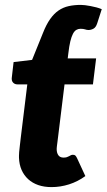

<svg xmlns="http://www.w3.org/2000/svg" viewBox="-20 -756 436 784"><path d="M57.5 -112Q57.5 -115.5 57.5 -120.5Q57.5 -125.5 58.2 -134.8Q59 -144 60.8 -159.2Q62.5 -174.5 65.5 -199.5L91.5 -411.5H50.5Q40 -411.5 33 -419.2Q26 -427 28.5 -442L35.5 -502.5L111 -511.5L155.5 -621.5Q169 -656 184.8 -678.2Q200.5 -700.5 219.2 -713.2Q238 -726 260.5 -731Q283 -736 310 -736Q317 -736 327.5 -734.8Q338 -733.5 350 -731.2Q362 -729 374 -725.8Q386 -722.5 395.5 -718.5L377 -661Q371.5 -644 361.5 -638.8Q351.5 -633.5 341.5 -633.5Q337.5 -633.5 334.2 -634.2Q331 -635 327.5 -636Q324 -637 319.5 -637.8Q315 -638.5 309 -638.5Q299.5 -638.5 291.8 -634Q284 -629.5 278 -618.2Q272 -607 267.2 -587.5Q262.5 -568 259 -538L256.5 -517.5H372.5L359.5 -411.5H243.5L218.5 -208Q216 -187.5 214.5 -175.8Q213 -164 212.2 -157.8Q211.5 -151.5 211.5 -149.2Q211.5 -147 211.5 -146.5Q211.5 -132 218.2 -122.2Q225 -112.5 239.5 -112.5Q247.5 -112.5 252.8 -114.2Q258 -116 262 -118.2Q266 -120.5 269.5 -122.2Q273 -124 277.5 -124Q284.5 -124 287.8 -120.8Q291 -117.5 294.5 -110.5L328.5 -37Q297.5 -14.5 262 -3.2Q226.5 8 190.5 8Q160.5 8 136.5 -0.2Q112.5 -8.5 95.2 -24.2Q78 -40 68.2 -62Q58.5 -84 57.5 -112Z"/></svg>

Font: Lato ExtraBold
Style: Italic
Weight: 800
Italic angle: -7°
Designer: Lukasz Dziedzic with Adam Twardoch and Botio Nikoltchev
Foundry: tyPoland Lukasz Dziedzic
Version: Version 2.015; 2015-08-06; http://www.latofonts.com/